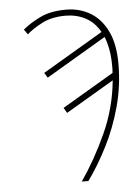

<svg xmlns="http://www.w3.org/2000/svg" viewBox="-52 -764 572 804"><g transform="rotate(-5 233.5 -361.5)"><path d="M259 0Q319 -87 366.5 -191.5Q414 -296 425 -411L223 -292L210 -314L427 -442Q428 -450 428 -457.5Q428 -465 428 -472Q428 -510 422.5 -540Q417 -570 407 -595L155 -446L142 -467L396 -617Q372 -659 334.5 -678.5Q297 -698 251 -698Q193 -698 152 -676.5Q111 -655 88 -634L73 -655Q104 -681 147.5 -702Q191 -723 256 -723Q312 -723 357 -696.5Q402 -670 428.5 -616Q455 -562 455 -478Q455 -386 431.5 -299.5Q408 -213 369.5 -137Q331 -61 287 0Z"/></g></svg>

Font: Noto Sans Thin
Style: Italic
Weight: 100
Italic angle: -12°
Designer: Monotype Design Team
Foundry: Monotype Imaging Inc.
Version: Version 2.013; ttfautohint (v1.8.4.7-5d5b)